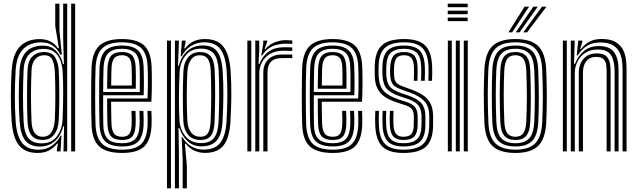

<svg xmlns="http://www.w3.org/2000/svg" viewBox="-20 -820 3459 1040"><path d="M387 0H365.5V-800H387ZM344 0H323.8L327.2 -136.2L322.5 -136.5Q311.5 -88 278.9 -57.1Q246.2 -26.2 194.8 -26.2Q143.8 -26.2 117.6 -58.4Q91.5 -90.5 86.2 -162.2Q81.8 -229.8 81.8 -296.9Q81.8 -364 86 -439.8Q94.8 -572.8 212.5 -572.8Q257.8 -572.8 284.8 -543.4Q311.8 -514 321 -473.5H326L322.2 -613V-800H344ZM184.2 8.5Q116.8 8.5 83.4 -32.2Q50 -73 43.2 -162.2Q38.8 -230.5 38.8 -297.9Q38.8 -365.2 43.2 -440.2Q49.2 -528.2 88.2 -568.2Q127.2 -608.2 195.5 -608.2Q260 -608.2 294 -558.8H299.2L279.2 -678.8V-800H302V-654.2L314.8 -523.8H307Q291.5 -555 265.8 -572.8Q240 -590.5 203.8 -590.5Q141 -590.5 105.4 -553.9Q69.8 -517.2 64.8 -440Q60.5 -368 60.4 -300.9Q60.2 -233.8 64.8 -163Q70.2 -84.5 99.1 -46.8Q128 -9 189 -9Q229 -9 259.9 -30.1Q290.8 -51.2 307.8 -85.2H312.8L307.8 0H287.8L288 -7.8L293.5 -42.2H289Q251.2 8.5 184.2 8.5ZM205.5 -43.5Q260.2 -43.5 288.1 -81.2Q316 -119 318.8 -169.8Q322 -242.8 322.2 -309.1Q322.5 -375.5 319.2 -434Q317 -466.2 306.5 -493.9Q296 -521.5 274.1 -538.2Q252.2 -555 216 -555Q167.8 -555 139.2 -527Q110.8 -499 107.8 -439.5Q104.5 -366.2 104.5 -302.1Q104.5 -238 107.8 -162.5Q110.8 -101.2 133.6 -72.4Q156.5 -43.5 205.5 -43.5ZM211 -62Q171 -62 151.2 -85.9Q131.5 -109.8 129 -162.5Q126.2 -233.5 126.4 -301.1Q126.5 -368.8 129 -439.2Q131.2 -491.2 155.9 -514.8Q180.5 -538.2 219 -538.2Q263 -538.2 279.8 -507.5Q296.5 -476.8 298.5 -434.8Q301.2 -371.8 301.2 -305.5Q301.2 -239.2 298.2 -170Q296 -119.8 273.2 -90.9Q250.5 -62 211 -62ZM211 -79.2Q243.2 -79.2 258.9 -104.2Q274.5 -129.2 276.8 -170Q279.8 -233 279.8 -302Q279.8 -371 276.8 -434.5Q275 -470.8 263.9 -495.8Q252.8 -520.8 219.2 -520.8Q191 -520.8 171.8 -500.6Q152.5 -480.5 150.8 -440Q147.8 -369.5 147.8 -303.4Q147.8 -237.2 150.8 -162.2Q154.5 -79.2 211 -79.2Z M641.8 8.5Q557.2 8.5 518.5 -25.9Q479.8 -60.2 476 -141Q474.8 -169 474.2 -210.5Q473.8 -252 473.8 -298Q473.8 -344 474.4 -386Q475 -428 476 -457Q480.5 -539 519.5 -573.8Q558.5 -608.5 640.5 -608.5Q721.8 -608.5 759.5 -574.8Q797.2 -541 801 -461Q802.5 -427 802.6 -375.5Q802.8 -324 800 -269H581.8Q582 -235.5 582.5 -203.4Q583 -171.2 583.8 -149.2Q585.5 -111.8 598.4 -95.5Q611.2 -79.2 641.8 -79.2Q668.5 -79.2 680 -94Q691.5 -108.8 693 -146.2Q694.2 -172.2 692 -219.5H713.8Q716 -172.5 714.8 -145.2Q712.8 -99.2 696.1 -80.5Q679.5 -61.8 641.8 -61.8Q600.2 -61.8 582 -81.1Q563.8 -100.5 562 -147Q561 -171.8 560.6 -210.8Q560.2 -249.8 560.2 -286.5H779.2Q781.2 -334.2 781.1 -381.1Q781 -428 779.5 -460Q776.2 -532 743 -561.4Q709.8 -590.8 640.5 -590.8Q568.2 -590.8 535 -559.5Q501.8 -528.2 497.8 -455.8Q496.5 -425.8 495.9 -383.5Q495.2 -341.2 495.4 -296Q495.5 -250.8 496 -210.2Q496.5 -169.8 497.5 -143Q501 -71.2 534.1 -40.2Q567.2 -9.2 641.8 -9.2Q713 -9.2 744.5 -39.6Q776 -70 779.5 -142Q780.2 -158.5 779.9 -179Q779.5 -199.5 778.5 -219.5H800Q801 -201.2 801.4 -180.1Q801.8 -159 801 -141.2Q797.2 -60.5 760.6 -26Q724 8.5 641.8 8.5ZM641.8 -26.8Q579.2 -26.8 550.8 -53.2Q522.2 -79.8 519 -143.8Q518 -171.5 517.5 -212.8Q517 -254 517 -299.2Q517 -344.5 517.5 -385.6Q518 -426.8 519.2 -454.2Q522.8 -519 551.1 -546.1Q579.5 -573.2 640.5 -573.2Q698.5 -573.2 726.8 -548Q755 -522.8 757.8 -459.5Q759 -433.8 759.4 -392.6Q759.8 -351.5 758.2 -304H538.8Q538.5 -257 538.6 -220.5Q538.8 -184 539.5 -145.5Q540.2 -91 563.5 -67.6Q586.8 -44.2 641.8 -44.2Q688.2 -44.2 710.9 -65.5Q733.5 -86.8 736.2 -143.2Q737.5 -173.8 735.2 -219.5H756.8Q757.8 -199.2 758.1 -179.6Q758.5 -160 757.8 -142.8Q754.8 -79.5 728.4 -53.1Q702 -26.8 641.8 -26.8ZM538.8 -321.5H737Q738 -363.2 737.6 -399.5Q737.2 -435.8 736.2 -459Q733.8 -514.8 709.8 -535.2Q685.8 -555.8 640.5 -555.8Q590.8 -555.8 567.2 -532.6Q543.8 -509.5 540.8 -453Q540 -435 539.5 -398.4Q539 -361.8 538.8 -321.5ZM560.2 -339.2Q560.5 -365.8 561 -396.4Q561.5 -427 562.2 -451.8Q564.8 -499 582.9 -518.6Q601 -538.2 640.5 -538.2Q679 -538.2 695.9 -519.5Q712.8 -500.8 714.8 -457Q715.5 -440.2 716 -408.1Q716.5 -376 715.5 -339.2ZM582.2 -356.8H694Q694.5 -387.2 694.1 -415.1Q693.8 -443 693 -456.2Q691.5 -491.5 679.4 -506.1Q667.2 -520.8 640.5 -520.8Q611.8 -520.8 598.8 -505Q585.8 -489.2 584 -450.8Q583.2 -431.2 582.9 -408.2Q582.5 -385.2 582.2 -356.8Z M969.5 200V43.5L964 -76.2H969.2Q986 -45 1016.2 -27.2Q1046.5 -9.5 1082 -9.5Q1144.2 -9.5 1172.8 -45.8Q1201.2 -82 1206.8 -159Q1211.2 -235.5 1211.5 -301.2Q1211.8 -367 1207.5 -438Q1201.8 -516.2 1173.8 -553.6Q1145.8 -591 1085.2 -591Q1045 -591 1012.9 -569.6Q980.8 -548.2 963.8 -514.8H958.8L965 -600H985.5V-592.2L978 -557.8H982.5Q1020.2 -608.5 1090 -608.5Q1158 -608.5 1190.1 -567.4Q1222.2 -526.2 1229 -437.8Q1233.5 -370.2 1233 -302.4Q1232.5 -234.5 1228.2 -160Q1222.5 -72 1190.5 -31.9Q1158.5 8.2 1090 8.2Q1059 8.2 1031.9 -4.5Q1004.8 -17.2 987 -41.2H981.8L992.2 78.8V200ZM884.5 200V-600H906V200ZM927.5 200V-600H949.2L944.2 -463.8L949 -463.5Q959.8 -511.5 993.6 -542.6Q1027.5 -573.8 1079.5 -573.8Q1130.8 -573.8 1155.8 -541.5Q1180.8 -509.2 1186 -437.8Q1190.5 -368.5 1190 -302.5Q1189.5 -236.5 1185.2 -159.2Q1180.8 -90 1154.2 -59.2Q1127.8 -28.5 1073.2 -27.2Q1028.5 -26.2 997.2 -54.4Q966 -82.5 951.8 -126.5H946.8L949.2 4.8V200ZM1069.8 -45Q1118.2 -45 1139.5 -73.2Q1160.8 -101.5 1163.8 -159.2Q1166.8 -225.5 1167.2 -293.6Q1167.8 -361.8 1164.5 -436.8Q1161.5 -500 1139 -528.2Q1116.5 -556.5 1068.8 -556.5Q1014 -556.5 984.8 -518.9Q955.5 -481.2 952.8 -430.2Q946 -278 952.2 -166Q955.8 -116.2 985.8 -80.6Q1015.8 -45 1069.8 -45ZM1066.8 -61.8Q1021.8 -61.8 998.5 -90.4Q975.2 -119 973 -165.8Q970.2 -229.8 970.4 -296Q970.5 -362.2 973.2 -430.5Q975.5 -482.2 999.2 -510.1Q1023 -538 1063.2 -538Q1102.5 -538 1121.6 -514.5Q1140.8 -491 1143 -437.5Q1145.8 -369.2 1145.4 -302.1Q1145 -235 1142.2 -160Q1140.2 -107.8 1122.4 -84.8Q1104.5 -61.8 1066.8 -61.8ZM1066.5 -79.2Q1093.5 -79.2 1106.1 -98.5Q1118.8 -117.8 1120.8 -160.8Q1124 -235 1124.1 -300.1Q1124.2 -365.2 1121.5 -437.5Q1119.5 -480.2 1106 -500.5Q1092.5 -520.8 1063.2 -520.8Q1031 -520.8 1014 -495.8Q997 -470.8 994.8 -430Q991.8 -368.8 991.6 -300.1Q991.5 -231.5 994.8 -165.2Q996.8 -126.8 1014.8 -103Q1032.8 -79.2 1066.5 -79.2Z M1395 -519.5 1405.8 -583V-600H1427.5L1427.8 -595.8L1413.2 -553.2H1417.2Q1434.5 -576.5 1465.2 -589.5Q1496 -602.5 1528.5 -602.5Q1543 -602.5 1563.2 -600.8V-581.8Q1548 -583.5 1530 -583.5Q1487 -583.5 1454.5 -568.8Q1422 -554 1400.2 -519.5ZM1362.8 0V-600H1384.2L1384.5 -548L1380.2 -474H1385.2Q1422 -564.2 1518.8 -564.2Q1531 -564.2 1543.9 -563.9Q1556.8 -563.5 1563.2 -562.8V-544Q1555.8 -544.5 1541.9 -544.9Q1528 -545.2 1514.8 -545.2Q1471.5 -545.2 1442.5 -527.8Q1413.5 -510.2 1399 -482.8Q1384.5 -455.2 1384.5 -425.2V0ZM1319.8 0V-600H1341.2V0ZM1406.2 0V-427Q1406.2 -472.2 1433.2 -498.4Q1460.2 -524.5 1505.2 -524.5H1563.2V-505.2Q1550 -505.5 1534.5 -505.4Q1519 -505.2 1505.2 -505.2Q1465.8 -505.2 1447.4 -485.1Q1429 -465 1429 -429V0Z M1782.8 8.5Q1698.2 8.5 1659.5 -25.9Q1620.8 -60.2 1617 -141Q1615.8 -169 1615.2 -210.5Q1614.8 -252 1614.8 -298Q1614.8 -344 1615.4 -386Q1616 -428 1617 -457Q1621.5 -539 1660.5 -573.8Q1699.5 -608.5 1781.5 -608.5Q1862.8 -608.5 1900.5 -574.8Q1938.2 -541 1942 -461Q1943.5 -427 1943.6 -375.5Q1943.8 -324 1941 -269H1722.8Q1723 -235.5 1723.5 -203.4Q1724 -171.2 1724.8 -149.2Q1726.5 -111.8 1739.4 -95.5Q1752.2 -79.2 1782.8 -79.2Q1809.5 -79.2 1821 -94Q1832.5 -108.8 1834 -146.2Q1835.2 -172.2 1833 -219.5H1854.8Q1857 -172.5 1855.8 -145.2Q1853.8 -99.2 1837.1 -80.5Q1820.5 -61.8 1782.8 -61.8Q1741.2 -61.8 1723 -81.1Q1704.8 -100.5 1703 -147Q1702 -171.8 1701.6 -210.8Q1701.2 -249.8 1701.2 -286.5H1920.2Q1922.2 -334.2 1922.1 -381.1Q1922 -428 1920.5 -460Q1917.2 -532 1884 -561.4Q1850.8 -590.8 1781.5 -590.8Q1709.2 -590.8 1676 -559.5Q1642.8 -528.2 1638.8 -455.8Q1637.5 -425.8 1636.9 -383.5Q1636.2 -341.2 1636.4 -296Q1636.5 -250.8 1637 -210.2Q1637.5 -169.8 1638.5 -143Q1642 -71.2 1675.1 -40.2Q1708.2 -9.2 1782.8 -9.2Q1854 -9.2 1885.5 -39.6Q1917 -70 1920.5 -142Q1921.2 -158.5 1920.9 -179Q1920.5 -199.5 1919.5 -219.5H1941Q1942 -201.2 1942.4 -180.1Q1942.8 -159 1942 -141.2Q1938.2 -60.5 1901.6 -26Q1865 8.5 1782.8 8.5ZM1782.8 -26.8Q1720.2 -26.8 1691.8 -53.2Q1663.2 -79.8 1660 -143.8Q1659 -171.5 1658.5 -212.8Q1658 -254 1658 -299.2Q1658 -344.5 1658.5 -385.6Q1659 -426.8 1660.2 -454.2Q1663.8 -519 1692.1 -546.1Q1720.5 -573.2 1781.5 -573.2Q1839.5 -573.2 1867.8 -548Q1896 -522.8 1898.8 -459.5Q1900 -433.8 1900.4 -392.6Q1900.8 -351.5 1899.2 -304H1679.8Q1679.5 -257 1679.6 -220.5Q1679.8 -184 1680.5 -145.5Q1681.2 -91 1704.5 -67.6Q1727.8 -44.2 1782.8 -44.2Q1829.2 -44.2 1851.9 -65.5Q1874.5 -86.8 1877.2 -143.2Q1878.5 -173.8 1876.2 -219.5H1897.8Q1898.8 -199.2 1899.1 -179.6Q1899.5 -160 1898.8 -142.8Q1895.8 -79.5 1869.4 -53.1Q1843 -26.8 1782.8 -26.8ZM1679.8 -321.5H1878Q1879 -363.2 1878.6 -399.5Q1878.2 -435.8 1877.2 -459Q1874.8 -514.8 1850.8 -535.2Q1826.8 -555.8 1781.5 -555.8Q1731.8 -555.8 1708.2 -532.6Q1684.8 -509.5 1681.8 -453Q1681 -435 1680.5 -398.4Q1680 -361.8 1679.8 -321.5ZM1701.2 -339.2Q1701.5 -365.8 1702 -396.4Q1702.5 -427 1703.2 -451.8Q1705.8 -499 1723.9 -518.6Q1742 -538.2 1781.5 -538.2Q1820 -538.2 1836.9 -519.5Q1853.8 -500.8 1855.8 -457Q1856.5 -440.2 1857 -408.1Q1857.5 -376 1856.5 -339.2ZM1723.2 -356.8H1835Q1835.5 -387.2 1835.1 -415.1Q1834.8 -443 1834 -456.2Q1832.5 -491.5 1820.4 -506.1Q1808.2 -520.8 1781.5 -520.8Q1752.8 -520.8 1739.8 -505Q1726.8 -489.2 1725 -450.8Q1724.2 -431.2 1723.9 -408.2Q1723.5 -385.2 1723.2 -356.8Z M2164.5 -61.8Q2128 -61.8 2110.6 -80.8Q2093.2 -99.8 2091.5 -145Q2091 -160.2 2090.9 -180Q2090.8 -199.8 2092 -219.5H2111.8Q2110.8 -202 2110.6 -182.6Q2110.5 -163.2 2111.2 -146.5Q2112.5 -110.5 2125 -94.9Q2137.5 -79.2 2164.5 -79.2Q2195.2 -79.2 2207.8 -93.8Q2220.2 -108.2 2221 -139Q2221.5 -152 2221.5 -163.4Q2221.5 -174.8 2221.5 -187.8Q2221.5 -216.5 2210.4 -229.4Q2199.2 -242.2 2178.8 -249L2132 -264.2Q2096.2 -275.8 2068.9 -292.5Q2041.5 -309.2 2025.9 -337.9Q2010.2 -366.5 2009.8 -413.5Q2009.5 -426.8 2009.6 -437.2Q2009.8 -447.8 2009.8 -456.5Q2010.2 -537.2 2047 -572.9Q2083.8 -608.5 2169.2 -608.5Q2247 -608.5 2282.2 -574.4Q2317.5 -540.2 2320.8 -461.2Q2321.5 -444 2321.2 -422.8Q2321 -401.5 2320 -382.2H2300.2Q2301 -399.8 2301.4 -421.1Q2301.8 -442.5 2301 -460Q2298 -530.2 2267.4 -560.5Q2236.8 -590.8 2169.2 -590.8Q2095 -590.8 2063.1 -559.2Q2031.2 -527.8 2030.8 -456.5Q2030.5 -445.2 2030.4 -435.5Q2030.2 -425.8 2030.8 -413.5Q2033 -354.8 2058.5 -327.1Q2084 -299.5 2138 -281.8L2184 -266.8Q2217.2 -255.5 2229.8 -237.4Q2242.2 -219.2 2242.2 -187.8Q2242.2 -175.8 2242.4 -164.1Q2242.5 -152.5 2242 -138.8Q2241.2 -98.5 2223.6 -80.1Q2206 -61.8 2164.5 -61.8ZM2164.5 -26.8Q2106 -26.8 2080.2 -54.2Q2054.5 -81.8 2052 -143Q2051.5 -160.2 2051.4 -180.1Q2051.2 -200 2052.5 -219.5H2072.5Q2071 -199.8 2071.1 -179.5Q2071.2 -159.2 2071.8 -144Q2073.8 -90.8 2095.4 -67.5Q2117 -44.2 2164.5 -44.2Q2217.8 -44.2 2239.9 -67Q2262 -89.8 2263 -138.8Q2263.2 -152.2 2263.2 -163.5Q2263.2 -174.8 2263.2 -187.8Q2263.2 -228.8 2245.5 -250Q2227.8 -271.2 2189.2 -284L2144.2 -299.2Q2095 -315.8 2074.5 -339.8Q2054 -363.8 2051.5 -413.8Q2051 -426 2051.2 -435.9Q2051.5 -445.8 2051.5 -456.2Q2052 -518.2 2079 -545.8Q2106 -573.2 2169.2 -573.2Q2226.8 -573.2 2252.8 -546.9Q2278.8 -520.5 2281.2 -459.5Q2281.8 -443.8 2281.8 -425Q2281.8 -406.2 2280.5 -382.2H2260.8Q2261.8 -406.2 2261.9 -424.5Q2262 -442.8 2261.5 -459.2Q2259.2 -513.2 2236.6 -534.5Q2214 -555.8 2169.2 -555.8Q2117.5 -555.8 2095.2 -532.4Q2073 -509 2072.5 -456.2Q2072.5 -445 2072.2 -435.4Q2072 -425.8 2072.5 -413.8Q2074.8 -369.8 2092.4 -350.1Q2110 -330.5 2150.2 -316.5L2194.2 -301.5Q2240.5 -285.8 2262.4 -261Q2284.2 -236.2 2284.2 -187.8Q2284.2 -174.8 2284.2 -163Q2284.2 -151.2 2284 -138.8Q2283 -79.8 2255.9 -53.2Q2228.8 -26.8 2164.5 -26.8ZM2164.5 8.5Q2086.5 8.5 2051.1 -26.1Q2015.8 -60.8 2012.5 -141.2Q2011.8 -160.2 2011.8 -181.2Q2011.8 -202.2 2013 -219.5H2032.8Q2031.5 -203.2 2031.5 -182Q2031.5 -160.8 2032.2 -142.2Q2035 -71 2065.8 -40.1Q2096.5 -9.2 2164.5 -9.2Q2239.5 -9.2 2271.6 -39.6Q2303.8 -70 2304.8 -138.5Q2305.2 -151.2 2305.2 -163Q2305.2 -174.8 2305.2 -187.8Q2305.2 -245 2277.8 -273.1Q2250.2 -301.2 2199.5 -319L2156.5 -334.2Q2119.5 -347.2 2107.5 -363.6Q2095.5 -380 2093.5 -413.8Q2092 -431 2093.5 -456.2Q2096.2 -500 2112.6 -519.1Q2129 -538.2 2169.2 -538.2Q2204 -538.2 2222.1 -520.8Q2240.2 -503.2 2241.8 -457.2Q2242.2 -445 2242.1 -425Q2242 -405 2241.2 -382.2H2221.5Q2223.2 -425 2222.2 -456.2Q2221 -491 2208.4 -505.9Q2195.8 -520.8 2169.2 -520.8Q2140.2 -520.8 2128.2 -505.8Q2116.2 -490.8 2114.5 -456.2Q2113.2 -433.5 2114.5 -413.8Q2116.2 -382 2127.9 -371Q2139.5 -360 2162.5 -351.5L2204.5 -336.5Q2240 -323.8 2267.4 -306.9Q2294.8 -290 2310.4 -261.9Q2326 -233.8 2326 -187.8Q2326 -174.2 2326.1 -162.9Q2326.2 -151.5 2325.8 -138.5Q2324.8 -61.2 2288.1 -26.4Q2251.5 8.5 2164.5 8.5Z M2405.2 -781V-800H2513.2V-781ZM2405.2 -743.2V-762.2H2513.2V-743.2ZM2405.2 -705.5V-724.5H2513.2V-705.5ZM2492.2 0V-600H2513.8V0ZM2405.8 0V-600H2427.2V0ZM2449 0V-600H2470.5V0Z M2771.5 8.5Q2686 8.5 2646.9 -30Q2607.8 -68.5 2603.8 -156.5Q2600.5 -236.8 2600.5 -304.8Q2600.5 -372.8 2603.8 -444.2Q2608.2 -531.8 2647.1 -570.1Q2686 -608.5 2771.5 -608.5Q2857.5 -608.5 2896 -569.8Q2934.5 -531 2938.5 -443.8Q2942 -362.5 2941.9 -294.4Q2941.8 -226.2 2938.8 -156.2Q2934.2 -67.5 2894.9 -29.5Q2855.5 8.5 2771.5 8.5ZM2771.5 -9.2Q2845 -9.2 2879 -43.5Q2913 -77.8 2917 -157.2Q2920.2 -226.8 2920.4 -293Q2920.5 -359.2 2917 -442.8Q2913.5 -520 2880.2 -555.4Q2847 -590.8 2771.5 -590.8Q2696.5 -590.8 2662.8 -556Q2629 -521.2 2625.2 -442Q2622.5 -378.8 2622.1 -310.2Q2621.8 -241.8 2625.5 -156.5Q2629 -74.2 2665.1 -41.8Q2701.2 -9.2 2771.5 -9.2ZM2771.5 -26.8Q2710 -26.8 2680 -56.6Q2650 -86.5 2646.8 -159.5Q2644 -229.8 2643.9 -301.6Q2643.8 -373.5 2646.8 -440.2Q2650.2 -511.2 2679 -542.2Q2707.8 -573.2 2771.5 -573.2Q2831.8 -573.2 2861.9 -544Q2892 -514.8 2895.2 -443Q2898.5 -363.8 2898.6 -295.8Q2898.8 -227.8 2895.8 -160.2Q2892.2 -87.8 2863 -57.2Q2833.8 -26.8 2771.5 -26.8ZM2771.5 -44.2Q2822.5 -44.2 2846.8 -70.9Q2871 -97.5 2874 -160.8Q2876.8 -219.5 2877 -289.8Q2877.2 -360 2874 -439.8Q2871.2 -503.5 2846.5 -529.6Q2821.8 -555.8 2771.5 -555.8Q2720.2 -555.8 2695.9 -529.2Q2671.5 -502.8 2668.2 -439.5Q2665.8 -381.2 2665.4 -311Q2665 -240.8 2668.5 -160.2Q2671.2 -95.8 2696.5 -70Q2721.8 -44.2 2771.5 -44.2ZM2771.5 -61.8Q2732.2 -61.8 2712.4 -84Q2692.5 -106.2 2690 -161Q2687 -235 2687 -302Q2687 -369 2690 -438.5Q2692.5 -492.2 2711.6 -515.2Q2730.8 -538.2 2771.5 -538.2Q2810 -538.2 2830 -516.4Q2850 -494.5 2852.2 -439.2Q2858.2 -292.8 2852.5 -161.8Q2850 -107.5 2830.8 -84.6Q2811.5 -61.8 2771.5 -61.8ZM2771.5 -79.2Q2801.8 -79.2 2815.2 -99.2Q2828.8 -119.2 2830.8 -162.8Q2833.5 -223.8 2833.8 -290.6Q2834 -357.5 2830.8 -438.2Q2829 -482 2814.9 -501.4Q2800.8 -520.8 2771.5 -520.8Q2740.8 -520.8 2727.1 -500.8Q2713.5 -480.8 2711.5 -437.5Q2708.5 -370 2708.5 -305.5Q2708.5 -241 2711.8 -161.8Q2713.5 -116.5 2728.1 -97.9Q2742.8 -79.2 2771.5 -79.2ZM2733.8 -645 2821.5 -784H2845.8L2754.2 -645ZM2814.2 -645 2916 -784H2940.2L2835 -645ZM2774 -645 2868.8 -784H2893L2794.5 -645Z M3352.2 0V-440.8Q3352.2 -459.8 3349.9 -485.1Q3347.5 -510.5 3336.8 -534.4Q3326 -558.2 3301.4 -574.1Q3276.8 -590 3231.8 -590Q3189.2 -590 3160 -572Q3130.8 -554 3109.2 -519.5H3104L3112.2 -600H3133.8L3134 -592L3122.2 -553.2H3126.2Q3147.2 -580.2 3173.4 -594.5Q3199.5 -608.8 3238.5 -608.8Q3289.8 -608.8 3317.8 -590.4Q3345.8 -572 3357.5 -544.9Q3369.2 -517.8 3371.5 -490.2Q3373.8 -462.8 3373.8 -444.8V0ZM3028.8 0V-600H3050.2V0ZM3071.8 0V-600H3093.2L3089.2 -474H3094.2Q3112.5 -519.8 3145 -545.4Q3177.5 -571 3225.5 -570.5Q3282.2 -570.2 3306.4 -537.1Q3330.5 -504 3330.5 -439.2V0H3309V-436.5Q3309 -488.8 3290.4 -520.2Q3271.8 -551.8 3217.8 -551.8Q3177 -551.8 3149.4 -533.2Q3121.8 -514.8 3107.6 -485.8Q3093.5 -456.8 3093.5 -425.2V0ZM3115.2 0V-427Q3115.2 -471.2 3140.5 -501Q3165.8 -530.8 3212.8 -530.8Q3250.2 -530.8 3265.8 -513.9Q3281.2 -497 3284.4 -474Q3287.5 -451 3287.5 -432.5V0H3266V-431.2Q3266 -447.2 3264 -466Q3262 -484.8 3250.4 -498.2Q3238.8 -511.8 3209.5 -511.8Q3174.8 -511.8 3156.2 -489.1Q3137.8 -466.5 3137.8 -429V0Z"/></svg>

Font: Big Shoulders Inline Display
Style: Bold
Weight: 700
Designer: Patric King
Foundry: XO Type Co
Version: Version 1.000